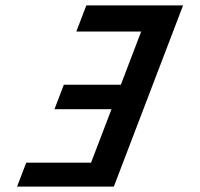

<svg xmlns="http://www.w3.org/2000/svg" viewBox="-20 -687 737 707"><path d="M261.1 -571H499.9L425 -375H215L180.6 -285H390.6L315.3 -88H76.6L42.9 0H399.2L654.1 -667H297.8Z"/></svg>

Font: Din Kursivschrift
Style: Extended Italic
Weight: 400
Version: Version 1.089